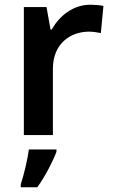

<svg xmlns="http://www.w3.org/2000/svg" viewBox="-20 -572 477 813"><path d="M363 -552C289 -552 232 -505 199 -447H194L177 -542H81V0H204V-281C204 -387 278 -438 357 -438C372 -438 394 -435 407 -432L418 -547C404 -550 380 -552 363 -552ZM219 71V61H102C97 104 80 172 68 208V221H138C173 172 204 111 219 71Z"/></svg>

Font: Noto Sans New Tai Lue Semibold
Style: Regular
Weight: 600
Designer: Monotype Design Team
Foundry: Monotype Imaging Inc.
Version: Version 2.004